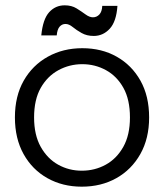

<svg xmlns="http://www.w3.org/2000/svg" viewBox="-20 -689 616 721"><path d="M287 12Q215 12 158 -20Q101 -52 68.5 -110.5Q36 -169 36 -248Q36 -328 69 -386Q102 -444 159.5 -476Q217 -508 289 -508Q362 -508 418.5 -476Q475 -444 507.5 -386Q540 -328 540 -248Q540 -169 507 -110.5Q474 -52 417 -20Q360 12 287 12ZM287 -48Q336 -48 377 -70.5Q418 -93 443 -137.5Q468 -182 468 -248Q468 -315 443.5 -359Q419 -403 378 -425.5Q337 -448 289 -448Q241 -448 199.5 -425.5Q158 -403 133 -359Q108 -315 108 -248Q108 -182 133 -137.5Q158 -93 198.5 -70.5Q239 -48 287 -48ZM332 -554Q306 -554 286.5 -565Q267 -576 253 -587.5Q239 -599 226 -599Q213 -599 204 -589Q195 -579 193 -556H135Q141 -617 164.5 -643Q188 -669 223 -669Q249 -669 267.5 -657.5Q286 -646 301 -635Q316 -624 329 -624Q343 -624 353 -634.5Q363 -645 364 -667H421Q417 -608 392 -581Q367 -554 332 -554Z"/></svg>

Font: Host Grotesk Light
Style: Regular
Weight: 300
Designer: Doukan Karapınar
Foundry: Element Type
Version: Version 1.003